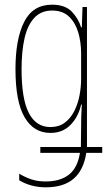

<svg xmlns="http://www.w3.org/2000/svg" viewBox="-20 -557 460 819"><path d="M202 -537Q258 -537 286.5 -507Q315 -477 326 -440H329L332 -527H351V70H416V95H348Q337 168 294.5 205Q252 242 175 242Q112 242 62 212V184Q89 200 115 208.5Q141 217 175 217Q237 217 274 188Q311 159 321 95H152V70H325L326 -12Q326 -35 326.5 -57.5Q327 -80 329 -111H326Q315 -60 281.5 -25Q248 10 195 10Q124 10 85 -56.5Q46 -123 46 -262Q46 -390 83 -463.5Q120 -537 202 -537ZM202 -512Q155 -512 126 -480.5Q97 -449 84.5 -393Q72 -337 72 -262Q72 -135 103 -75Q134 -15 195 -15Q231 -15 256 -33.5Q281 -52 296.5 -82.5Q312 -113 319 -149Q326 -185 326 -221V-329Q326 -378 313.5 -419.5Q301 -461 274 -486.5Q247 -512 202 -512Z"/></svg>

Font: Noto Sans ExtraCondensed Thin
Style: Regular
Weight: 100
Width: 2
Designer: Monotype Design Team
Foundry: Monotype Imaging Inc.
Version: Version 2.013; ttfautohint (v1.8.4.7-5d5b)